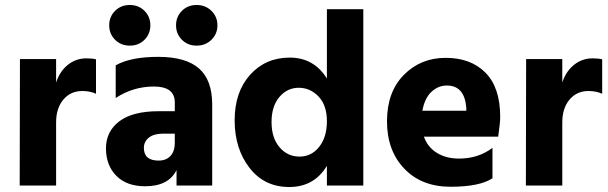

<svg xmlns="http://www.w3.org/2000/svg" viewBox="-20 -744 2440 770"><path d="M205 0H59L60 -507H205V-413Q219 -457 251.5 -483.5Q284 -510 327 -510Q351 -510 365 -506V-368Q341 -379 310 -379Q263 -379 234 -344.5Q205 -310 205 -253Z M500.5 -724Q536 -724 559.5 -700.5Q583 -677 583 -642.5Q583 -608 559.5 -584.5Q536 -561 500.5 -561Q465 -561 441.5 -584.5Q418 -608 418 -642.5Q418 -677 441.5 -700.5Q465 -724 500.5 -724ZM768.5 -724Q804 -724 828 -700.5Q852 -677 852 -642.5Q852 -608 828 -584.5Q804 -561 768.5 -561Q733 -561 709.5 -584.5Q686 -608 686 -642.5Q686 -677 709.5 -700.5Q733 -724 768.5 -724ZM562 3Q488 3 446.5 -39Q405 -81 405 -149Q405 -217 458.5 -257.5Q512 -298 617 -298H681V-333Q681 -397 597.5 -397Q514 -397 444 -351V-482Q504 -516 614.5 -516Q725 -516 778 -469.5Q831 -423 831 -325V0H688V-62Q656 3 562 3ZM616 -100Q647 -100 664 -119Q681 -138 681 -171V-208H634Q597 -208 577 -192Q557 -176 557 -151Q557 -100 616 -100Z M1437 0H1291V-79Q1240 6 1140 6Q1040 6 980.5 -71Q921 -148 921 -261.5Q921 -375 983 -444Q1045 -513 1142 -513Q1239 -513 1291 -429V-707H1437ZM1178 -392Q1132 -392 1100.5 -355Q1069 -318 1069 -254.5Q1069 -191 1101 -153.5Q1133 -116 1181 -116Q1229 -116 1260 -155Q1291 -194 1291 -258Q1291 -322 1257.5 -357Q1224 -392 1178 -392Z M1772 -401Q1737 -401 1710 -375.5Q1683 -350 1674 -300H1850V-312Q1843 -401 1772 -401ZM1955 -29Q1903 5 1787 5Q1671 5 1601.5 -67.5Q1532 -140 1532 -257.5Q1532 -375 1599.5 -443.5Q1667 -512 1767.5 -512Q1868 -512 1927 -452.5Q1986 -393 1986 -275Q1986 -252 1978 -196H1680Q1695 -154 1732 -131Q1769 -108 1821 -108Q1898 -108 1955 -151Z M2235 0H2089L2090 -507H2235V-413Q2249 -457 2281.5 -483.5Q2314 -510 2357 -510Q2381 -510 2395 -506V-368Q2371 -379 2340 -379Q2293 -379 2264 -344.5Q2235 -310 2235 -253Z"/></svg>

Font: Hind Jalandhar
Style: Bold
Weight: 700
Designer: Namrata Goyal
Foundry: Indian Type Foundry
Version: Version 0.702;PS 1.0;hotconv 1.0.81;makeotf.lib2.5.63406